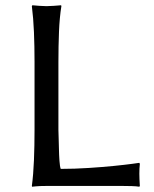

<svg xmlns="http://www.w3.org/2000/svg" viewBox="-20 -707 586 730"><path d="M202.1 -471.7V-212.4Q202.1 -205.6 202.9 -185.3Q203.6 -165 204.1 -140.9Q204.6 -116.7 206.1 -95.5Q207.5 -74.2 210.9 -64.9Q264.2 -64.9 317.1 -68.4Q370.1 -71.8 413.6 -76.2Q457 -80.6 483.4 -84.2Q509.8 -87.9 509.8 -87.9L511.7 -84Q509.8 -66.9 509.8 -46.4Q509.8 -39.6 510.3 -25.6Q510.7 -11.7 511.7 0L509.8 2.9Q497.6 1 480.5 0.5Q463.4 0 446.3 0H156.7Q130.4 0 116.2 1.5Q102.1 2.9 102.1 2.9L101.1 0Q106.9 -43.5 109.1 -98.1Q111.3 -152.8 111.3 -212.4V-471.7Q111.3 -531.2 109.1 -584.7Q106.9 -638.2 101.1 -683.6L103 -687Q112.3 -686 129.9 -684.8Q147.5 -683.6 156.7 -683.6Q166.5 -683.6 184.3 -684.8Q202.1 -686 212.4 -687L213.4 -683.6Q206.5 -641.1 204.3 -586.2Q202.1 -531.2 202.1 -471.7Z"/></svg>

Font: Kurinto Seri
Style: Regular
Weight: 400
Designer: Kurinto was developed by Clint Goss from a range of fonts that are compatible with the SIL Open Font License Version 1.1
Foundry: Clinton F. Goss
Version: Version 2.196; July 25, 2020